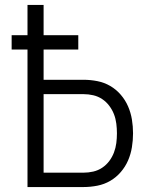

<svg xmlns="http://www.w3.org/2000/svg" viewBox="-20 -755 640 775"><path d="M91 0V-555H27V-613H91V-735H156V-613H296V-555H156V-433H317Q345 -433 373 -427.5Q401 -422 425 -408Q449 -394 467.5 -372.5Q486 -351 497 -325.5Q508 -300 512.5 -272.5Q517 -245 517 -217Q517 -189 512.5 -161Q508 -133 497 -107.5Q486 -82 467.5 -60.5Q449 -39 425 -25Q401 -11 373 -5.5Q345 0 317 0ZM317 -58Q337 -58 356.5 -62.5Q376 -67 392.5 -78Q409 -89 421 -105Q433 -121 440 -139.5Q447 -158 449.5 -177.5Q452 -197 452 -217Q452 -236 449.5 -256Q447 -276 440 -294Q433 -312 421 -328Q409 -344 392.5 -355Q376 -366 356.5 -370.5Q337 -375 317 -375H156V-58Z"/></svg>

Font: Iosevka SS04 Light Extended
Style: Regular
Weight: 300
Width: 7
Monospace: yes
Designer: Belleve Invis
Foundry: Belleve Invis
Version: Version 19.0.0; ttfautohint (v1.8.4)